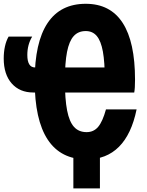

<svg xmlns="http://www.w3.org/2000/svg" viewBox="-20 -839 790 1033"><path d="M166.6 -405Q166.6 -610.7 235.7 -714.6Q304.8 -818.6 441.4 -818.6Q573.3 -818.6 639.9 -716Q706.5 -613.4 706.5 -410.2Q706.5 -363.3 702.2 -341.3H270.2V-476.2H595.9L543.9 -409.5Q543.9 -504.9 533.5 -561.8Q523.1 -618.8 500.7 -645.3Q478.3 -671.9 441.4 -671.9Q400.9 -671.9 376.5 -644.8Q352 -617.7 340.6 -559.5Q329.2 -501.2 329.2 -405Q329.2 -305.2 341.1 -244.6Q353 -183.9 378.5 -156Q403.9 -128.1 446.1 -128.1Q484 -128.1 508 -156.4Q532 -184.7 550.1 -250.3H714.9Q687.6 -117 620 -49.2Q552.4 18.6 446.1 18.6Q306.9 18.6 236.7 -87.9Q166.6 -194.4 166.6 -405ZM0 -524.3Q0 -558.6 6.6 -589.2Q13.3 -619.8 26.3 -642.1H153.2Q127 -598.9 127 -542.9Q127 -510.2 137.3 -493.2Q147.7 -476.2 167.8 -476.2H186.6V-341.3H159.5Q85.9 -341.3 42.9 -390.2Q0 -439.1 0 -524.3ZM374.7 -10H517.6V174.6H374.7Z"/></svg>

Font: Martian Mono VF sWd Rg
Style: Regular
Weight: 400
Width: 6
Monospace: yes
Designer: Roman Shamin
Foundry: Evil Martians
Version: Version 1.100